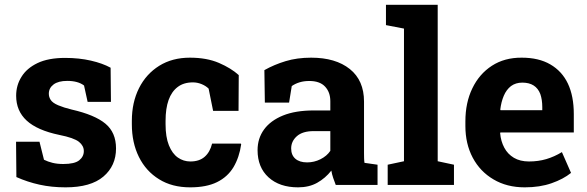

<svg xmlns="http://www.w3.org/2000/svg" viewBox="-20 -782 2482 812"><path d="M257.3 10.3Q198.2 10.3 147.2 -1Q96.2 -12.2 49.3 -33.2L47.9 -182.6H147L166 -106.4Q182.6 -98.1 202.4 -93.3Q222.2 -88.4 247.6 -88.4Q295.4 -88.4 314.9 -104Q334.5 -119.6 334.5 -143.1Q334.5 -165.5 314 -182.1Q292.5 -199.2 231 -211.4Q137.2 -231 92.8 -272Q48.3 -313 48.3 -377Q48.3 -421.4 70.8 -457Q92.8 -493.2 138.4 -515.1Q184.1 -537.1 255.4 -537.1Q314.9 -537.1 364.5 -525.6Q414.1 -514.2 447.8 -495.6L449.2 -351.1H350.6L335.4 -420.4Q309.6 -439.9 264.2 -439.9Q226.6 -439.9 206.5 -424.8Q186.5 -409.7 186.5 -385.7Q186.5 -372.1 193.8 -360.4Q201.7 -347.2 225.8 -336.9Q250 -326.7 282.7 -318.8Q380.9 -296.4 425.8 -259Q470.7 -221.7 470.7 -154.3Q470.7 -80.6 417.2 -35.2Q363.8 10.3 257.3 10.3Z M784.2 10.3Q707.5 10.3 652.8 -23.9Q597.2 -58.1 567.4 -118.4Q537.6 -178.7 537.6 -256.3V-271Q537.6 -348.6 567.9 -409.2Q598.1 -469.2 653.3 -503.7Q708.5 -538.1 783.2 -538.1Q854.5 -538.1 906 -515.9Q957.5 -493.7 989.7 -464.4L988.8 -313H881.3L862.3 -407.2Q850.6 -418.9 832.5 -426.3Q814.5 -433.6 795.9 -433.6Q756.8 -433.6 731.4 -414.1Q680.2 -375.5 680.2 -271V-256.3Q680.2 -202.6 694.3 -167.5Q708.5 -132.3 732.2 -115.7Q755.9 -99.1 785.2 -99.1Q822.8 -99.1 845.5 -118.9Q868.2 -138.7 877 -174.8H998.5L1000 -171.9Q992.2 -116.7 967.3 -74.7Q942.4 -33.7 897.7 -11.7Q853 10.3 784.2 10.3Z M1240.7 10.3Q1162.1 10.3 1115.7 -32Q1069.3 -74.2 1069.3 -147Q1069.3 -196.8 1096.7 -234.4Q1124 -272 1176.8 -293.5Q1229.5 -314.9 1307.1 -314.9H1377V-354Q1377 -392.1 1354.7 -415.8Q1332.5 -439.5 1288.1 -439.5Q1265.1 -439.5 1246.8 -433.8Q1228.5 -428.2 1213.9 -418L1202.6 -348.1H1100.1L1098.1 -485.4Q1139.6 -508.8 1188 -523.4Q1236.3 -538.1 1295.9 -538.1Q1399.4 -538.1 1459.5 -490Q1519.5 -441.9 1519.5 -352.5V-134.8Q1519.5 -124 1519.8 -113.5Q1520 -103 1521.5 -93.3L1576.7 -85.4V0H1399.9Q1394.5 -13.7 1389.2 -29.3Q1383.8 -44.9 1381.3 -60.5Q1356 -28.3 1321.5 -9Q1287.1 10.3 1240.7 10.3ZM1278.8 -95.2Q1308.6 -95.2 1335.4 -108.6Q1362.3 -122.1 1377 -144V-227.5H1306.6Q1259.8 -227.5 1235.6 -206.1Q1211.4 -184.6 1211.4 -154.3Q1211.4 -126 1229.2 -110.6Q1247.1 -95.2 1278.8 -95.2Z M1899.9 -85.4V0H1619.6V-85.4L1688.5 -100.1V-661.1L1612.3 -675.8V-761.7H1831.1V-100.1Z M2199.2 10.3Q2123.5 10.3 2066.9 -23.4Q2010.3 -56.6 1979.2 -115.2Q1948.2 -173.8 1948.2 -249V-268.6Q1948.2 -347.7 1977.5 -408.2Q2006.8 -469.2 2060.3 -503.9Q2113.8 -538.6 2186.5 -538.1Q2258.3 -538.1 2307.1 -509.8Q2406.7 -452.1 2406.7 -299.3V-221.7H2096.2L2095.2 -218.8Q2098.1 -184.6 2112.8 -157.2Q2127 -130.4 2153.3 -114.7Q2179.7 -99.1 2217.3 -99.1Q2256.3 -99.1 2290.3 -109.1Q2324.2 -119.1 2356.4 -138.7L2395 -50.8Q2362.3 -24.4 2312.7 -7.1Q2263.2 10.3 2199.2 10.3ZM2095.7 -318.4 2097.2 -315.9H2273.4V-328.6Q2273.4 -360.4 2265.1 -384.3Q2246.6 -432.6 2189 -432.6Q2161.1 -432.6 2141.1 -418Q2121.6 -402.8 2110.6 -377Q2099.6 -351.1 2095.7 -318.4Z"/></svg>

Font: Hanuman
Style: Bold
Weight: 700
Designer: Danh Hong
Version: Version 8.002; ttfautohint (v1.8.3)